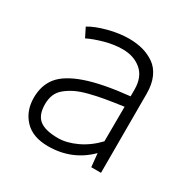

<svg xmlns="http://www.w3.org/2000/svg" viewBox="-136 -693 824 834"><g transform="rotate(30 276.5 -275.5)"><path d="M280.8 -565.9Q318.8 -565.9 350.3 -557.4Q381.8 -548.8 408.7 -530.3Q435.5 -511.7 450.7 -477.8Q465.8 -443.8 465.8 -397V0H417L410.2 -66.9Q328.1 15.1 208 15.1Q130.9 15.1 90.3 -28.1Q49.8 -71.3 49.8 -137.2Q49.8 -199.7 83.3 -241.2Q116.7 -282.7 196.5 -310.5Q276.4 -338.4 411.1 -352.1V-386.2Q411.1 -448.7 373.8 -480.5Q336.4 -512.2 279.8 -512.2Q236.8 -512.2 191.2 -499.5Q145.5 -486.8 113.8 -471.2L90.8 -517.1Q123.5 -537.1 177.7 -551.5Q231.9 -565.9 280.8 -565.9ZM228 -37.1Q271.5 -37.1 320.8 -60.3Q370.1 -83.5 410.2 -126L411.1 -299.8Q358.4 -292.5 321.3 -286.1Q284.2 -279.8 247.1 -270.3Q210 -260.7 186 -249Q162.1 -237.3 142.8 -221.7Q123.5 -206.1 114.7 -185.1Q106 -164.1 106 -137.2Q106 -83 135 -60.1Q164.1 -37.1 228 -37.1Z"/></g></svg>

Font: Stilu Light
Style: Regular
Weight: 300
Designer: Genilson Lima Santos
Foundry: Genilson Lima Santos
Version: Version 1.200;PS 001.200;hotconv 1.0.88;makeotf.lib2.5.64775